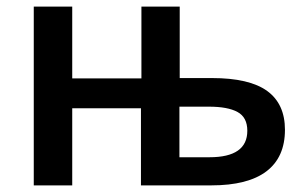

<svg xmlns="http://www.w3.org/2000/svg" viewBox="-20 -560 927 580"><path d="M522.9 -324.2H620.1Q733.4 -324.2 787.1 -285.2Q840.8 -246.1 840.8 -168Q840.8 -85 784.9 -42.5Q729 0 618.2 0H405.8V-232.9H198.2V0H82V-540H198.2V-323.2H407.2V-540H522.9ZM727.1 -165Q727.1 -205.6 697.5 -221.7Q668 -237.8 610.8 -237.8H522V-85H612.8Q727.1 -85 727.1 -165Z"/></svg>

Font: Open Sans Semibold
Style: Regular
Weight: 600
Foundry: Ascender Corporation
Version: Version 1.10; ttfautohint (v1.5.65-e2d9)